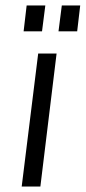

<svg xmlns="http://www.w3.org/2000/svg" viewBox="-20 -679 312 699"><path d="M127 0 186 -484H119L59 0ZM133 -565 145 -659H77L66 -565ZM261 -565 272 -659H205L193 -565Z"/></svg>

Font: Gamestation Condensed
Style: Italic
Weight: 400
Width: 3
Designer: Jonas Hecksher
Foundry: Jonas Hecksher, Playtypeª, e-types AS
Version: Version 1.003